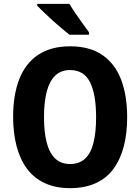

<svg xmlns="http://www.w3.org/2000/svg" viewBox="-20 -965 727 995"><path d="M639 -358Q639 -274 621.5 -206.5Q604 -139 568 -90Q532 -41 475.5 -15.5Q419 10 343 10Q268 10 212 -16Q156 -42 120 -90.5Q84 -139 66 -207.5Q48 -276 48 -359Q48 -473 80 -555Q112 -637 178 -681Q244 -725 343 -725Q445 -725 510.5 -680Q576 -635 607.5 -552.5Q639 -470 639 -358ZM208 -358Q208 -281 222 -226.5Q236 -172 266 -143.5Q296 -115 343 -115Q391 -115 421 -143Q451 -171 464.5 -225Q478 -279 478 -358Q478 -476 446.5 -539Q415 -602 343 -602Q296 -602 266 -573Q236 -544 222 -489.5Q208 -435 208 -358ZM340 -945Q352 -924 371 -896Q390 -868 409 -842Q428 -816 441 -798V-785H340Q324 -798 301 -817Q278 -836 253 -858.5Q228 -881 207 -901.5Q186 -922 173 -935V-945Z"/></svg>

Font: Noto Sans Display SemiCondensed
Style: Regular
Weight: 400
Width: 4
Version: Version 2.003